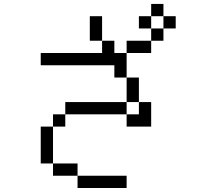

<svg xmlns="http://www.w3.org/2000/svg" viewBox="-20 -895 1040 978"><path d="M625 62.5V0H375V62.5ZM875 -750V-812.5H812.5V-750H750V-687.5H625V-625H562.5V-687.5H500V-625H187.5V-562.5H562.5V-500H625Q625 -500 625 -375H312.5V-312.5H250V-250H187.5V-62.5H250V0H375V-62.5H250V-250H312.5V-312.5H625V-250H750Q750 -250 750 -375H687.5V-312.5H625V-375H687.5Q687.5 -375 687.5 -500H625Q625 -500 625 -625H750V-687.5H812.5V-750ZM500 -687.5Q500 -687.5 500 -812.5H437.5Q437.5 -812.5 437.5 -687.5ZM750 -750V-812.5H687.5V-750ZM750 -812.5H812.5V-875H750Z"/></svg>

Font: UnifontExMono
Style: Regular
Weight: 500
Version: Version 15.0.06